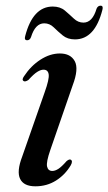

<svg xmlns="http://www.w3.org/2000/svg" viewBox="-20 -646 381 675"><path d="M164 -45Q173.5 -45 185 -52.2Q196.5 -59.5 214 -79.5Q223.5 -87.5 229 -84.5Q237 -79.5 228.5 -64.5Q208.5 -31 176.5 -11Q144.5 9 104.5 9Q63.5 9 50.8 -17Q38 -43 58 -95.5L137 -321.5Q153.5 -367.5 151.2 -384.2Q149 -401 133 -401Q123 -401 110.8 -393.2Q98.5 -385.5 80 -365Q69.5 -358 64 -360.5Q55 -365 64.5 -378Q88.5 -414.5 122.2 -436.2Q156 -458 190.5 -458Q228 -458 242.8 -431Q257.5 -404 235.5 -346L157 -119Q142 -76 145.5 -60.5Q149 -45 164 -45ZM243.5 -507.5Q217.5 -507.5 200.5 -521.5Q183.5 -535.5 169 -549.8Q154.5 -564 135.5 -564Q104 -564 89 -515.5Q85 -504.5 75.5 -504.5Q64.5 -504.5 68.5 -519Q95.5 -623 165.5 -623Q191.5 -623 208.2 -608.8Q225 -594.5 239.8 -580.5Q254.5 -566.5 273.5 -566.5Q305 -566.5 319.5 -615.5Q324 -626 333.5 -626Q344 -626 340 -611.5Q313.5 -507.5 243.5 -507.5Z"/></svg>

Font: Fraunces 72pt S000
Style: Italic
Weight: 400
Italic angle: -16°
Version: Version 1.000; ttfautohint (v1.8.3)